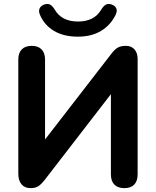

<svg xmlns="http://www.w3.org/2000/svg" viewBox="-20 -946 791 974"><path d="M72.9 -65V-644.2Q72.9 -677.3 90.5 -695.4Q108 -713.4 141.1 -713.4Q173.4 -713.4 190.9 -695.4Q208.5 -677.3 208.5 -644.2V-206.9H184.1L543.6 -671.5Q561.2 -695.2 577.1 -704.3Q592.9 -713.4 619 -713.4Q646.3 -713.4 662.2 -695.4Q678.2 -677.3 678.2 -646.8V-61.6Q678.2 -27.7 661 -9.6Q643.9 8.4 610.8 8.4Q577.7 8.4 560.1 -9.6Q542.6 -27.7 542.6 -61.6V-498.9H566.2L207.5 -34.3Q188.2 -9.8 173.5 -0.7Q158.8 8.4 135.1 8.4Q105.6 8.4 89.3 -10.8Q72.9 -30.1 72.9 -65ZM183.2 -869.8Q174.5 -889.4 180.9 -903.2Q187.2 -916.9 205 -923.3Q222.3 -928.7 234.1 -922.6Q245.9 -916.5 257.9 -896.8Q293.1 -836.8 375.6 -836.8Q458.2 -836.8 493.3 -896.8Q505.4 -916.5 517.2 -922.6Q529 -928.7 546.3 -923.3Q563.9 -916.9 569.9 -903.6Q575.9 -890.2 566.5 -870.6Q540.8 -818.2 492.4 -789.1Q444.1 -760 374.8 -760Q304 -760 254.9 -788.7Q205.7 -817.4 183.2 -869.8Z"/></svg>

Font: SN Pro Thin
Style: Regular
Weight: 200
Designer: Tobias Whetton
Foundry: Supernotes
Version: Version 1.003;Glyphs 3.3 (3324)